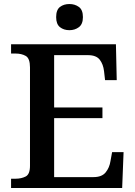

<svg xmlns="http://www.w3.org/2000/svg" viewBox="-20 -934 673 954"><path d="M35 0V-46H57Q86 -46 107.5 -57Q129 -68 129 -110V-599Q129 -644 108 -656Q87 -668 57 -668H35V-714H556L560 -536H502L497 -580Q493 -615 475.5 -637.5Q458 -660 417 -660H249V-400H489V-347H249V-54H445Q486 -54 505 -77.5Q524 -101 529 -134L537 -178H594L587 0ZM325 -784Q297 -784 278 -799Q259 -814 259 -849Q259 -885 278 -899.5Q297 -914 325 -914Q352 -914 372 -899.5Q392 -885 392 -849Q392 -814 372 -799Q352 -784 325 -784Z"/></svg>

Font: Noto Naskh Arabic Medium
Style: Regular
Weight: 500
Designer: Monotype Design Team, David Williams, Mohamad Dakak and Nizar Qandah
Foundry: Monotype Imaging Inc.
Version: Version 2.016